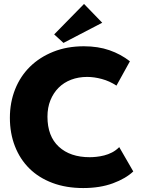

<svg xmlns="http://www.w3.org/2000/svg" viewBox="-20 -944 714 971"><path d="M401 7Q314 7 245 -19Q176 -45 128.5 -92Q81 -139 55.5 -204.5Q30 -270 30 -348Q30 -426 56.5 -492.5Q83 -559 132 -607Q181 -655 250 -682.5Q319 -710 404 -710Q476 -710 533.5 -690Q591 -670 637 -634L569 -511Q534 -534 495 -544.5Q456 -555 421 -555Q377 -555 340 -541Q303 -527 276.5 -500.5Q250 -474 235 -437Q220 -400 220 -354Q220 -255 277.5 -202Q335 -149 434 -149Q449 -149 468 -151Q487 -153 507 -158Q527 -163 546.5 -173Q566 -183 583 -200L654 -77Q616 -41 551 -17Q486 7 401 7ZM497 -829 301 -727 254 -770 405 -924Z"/></svg>

Font: Tilda Sans Black
Style: Regular
Weight: 900
Designer: ParaType Ltd
Foundry: ParaType Ltd
Version: Version 1.009